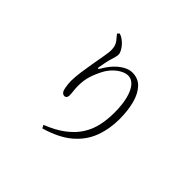

<svg xmlns="http://www.w3.org/2000/svg" viewBox="-193 -1060 1385 1385"><g transform="rotate(45 500.0 -367.5)"><path d="M379 48Q468 13 526.5 -32Q585 -77 618.5 -130Q652 -183 665.5 -244.5Q679 -306 679 -374Q679 -455 664.5 -513.5Q650 -572 623 -604Q596 -636 560 -636Q536 -636 507.5 -621.5Q479 -607 453.5 -581.5Q428 -556 410 -523Q385 -476 370.5 -430Q356 -384 356 -329Q356 -300 359 -278Q362 -256 362 -234Q362 -221 355.5 -213Q349 -205 339 -205Q331 -205 323.5 -209Q316 -213 309 -226Q305 -236 301.5 -252.5Q298 -269 296.5 -286.5Q295 -304 295 -315Q295 -356 302.5 -410Q310 -464 319.5 -517.5Q329 -571 336.5 -614Q344 -657 344 -676Q344 -701 339 -718Q334 -735 321.5 -752Q309 -769 288 -793L302 -807Q317 -802 326 -797Q335 -792 345 -784Q362 -771 375.5 -754Q389 -737 396.5 -721Q404 -705 404 -695Q404 -681 400.5 -669Q397 -657 392 -639Q384 -615 379 -590.5Q374 -566 368 -533Q365 -518 370 -517Q375 -516 384 -531Q407 -572 436.5 -603.5Q466 -635 500 -654Q534 -673 566 -673Q626 -673 664 -632.5Q702 -592 720 -523.5Q738 -455 738 -369Q738 -268 705.5 -181.5Q673 -95 597.5 -30.5Q522 34 391 72Z"/></g></svg>

Font: Noto Serif HK ExtraLight Light
Style: Regular
Weight: 300
Version: Version 2.002-H1;hotconv 1.1.0;makeotfexe 2.6.0